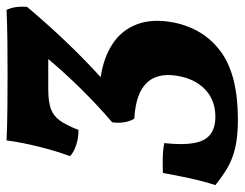

<svg xmlns="http://www.w3.org/2000/svg" viewBox="-104 -620 728 571"><g transform="rotate(-90 259.5 -335.0)"><path d="M189 9Q139 9 105 1Q71 -7 45.5 -22Q20 -37 -6 -58Q6 -95 15 -137Q24 -179 30 -214Q51 -215 74.5 -214.5Q98 -214 119 -210Q110 -129 128 -93.5Q146 -58 197 -58Q246 -58 278 -88Q310 -118 319 -171Q339 -291 192 -299Q184 -310 181 -329Q178 -348 181 -365Q230 -407 278.5 -456Q327 -505 369 -555H280Q243 -555 221.5 -547.5Q200 -540 186 -520.5Q172 -501 158 -465Q134 -465 113 -472Q92 -479 80 -490Q95 -530 108 -582Q121 -634 127 -679Q168 -677 222.5 -676.5Q277 -676 321 -676Q368 -676 419.5 -676.5Q471 -677 515 -679Q527 -655 524 -618Q477 -562 424.5 -506.5Q372 -451 315 -399Q372 -391 413.5 -364Q455 -337 472.5 -290.5Q490 -244 477 -179Q458 -90 389 -40.5Q320 9 189 9Z"/></g></svg>

Font: Vollkorn
Style: Bold Italic
Weight: 700
Italic angle: -11°
Designer: Friedrich Althausen
Foundry: Friedrich Althausen
Version: Version 5.000; ttfautohint (v1.8.3)